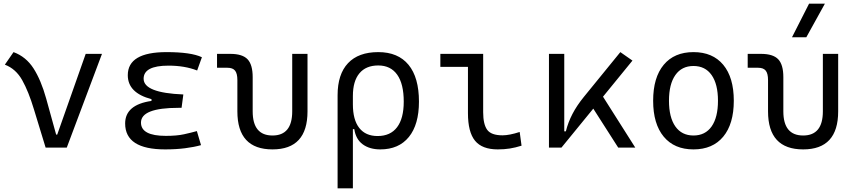

<svg xmlns="http://www.w3.org/2000/svg" viewBox="-20 -815 4728 1060"><path d="M231.9 0 167.5 -210.9Q137.7 -310.1 102.5 -372.6Q67.4 -435.1 6.8 -458L54.7 -527.3Q123.5 -502 165 -437.5Q206.5 -373 234.9 -271L290 -71.8H295.9L453.1 -517.6H543L348.6 0Z M891.6 9.8Q670.9 9.8 670.9 -133.3Q670.9 -236.8 816.4 -257.8V-267.6Q685.5 -301.8 685.5 -399.9Q685.5 -527.3 899.4 -527.3Q1035.2 -527.3 1094.7 -499L1068.4 -425.8Q1000 -452.6 910.2 -452.6Q772.9 -452.6 772.9 -380.4Q772.9 -302.2 992.2 -293.5L982.4 -219.7H965.8Q758.3 -219.7 758.3 -138.2Q758.3 -64.9 895.5 -64.9Q956.1 -64.9 995.8 -73.7Q1035.6 -82.5 1066.9 -91.3L1089.8 -13.7Q1051.3 -2.9 1001.5 3.4Q951.7 9.8 891.6 9.8Z M1484.4 9.8Q1290.5 9.8 1290.5 -200.2V-372.6Q1290.5 -409.2 1277.8 -425Q1265.1 -440.9 1235.8 -440.9H1178.2V-517.6H1251.5Q1318.4 -517.6 1346.7 -487.8Q1375 -458 1375 -389.2V-200.2Q1375 -66.9 1484.4 -66.9Q1593.3 -66.9 1593.3 -200.2V-517.6H1677.7V-200.2Q1677.7 9.8 1484.4 9.8Z M2079.6 9.8Q2020.5 9.8 1982.4 -18.3Q1944.3 -46.4 1936 -102.1H1928.2V224.6H1843.8V-289.1Q1843.8 -405.3 1901.4 -466.3Q1959 -527.3 2068.4 -527.3Q2177.7 -527.3 2235.4 -457.3Q2293 -387.2 2293 -253.9Q2293 -127.4 2237.3 -58.8Q2181.6 9.8 2079.6 9.8ZM1928.2 -238.8Q1928.2 -153.3 1963.4 -108.6Q1998.5 -64 2064.5 -64Q2135.3 -64 2172.1 -112.5Q2209 -161.1 2209 -253.9Q2209 -351.6 2172.9 -402.6Q2136.7 -453.6 2068.4 -453.6Q2000.5 -453.6 1964.4 -410.4Q1928.2 -367.2 1928.2 -284.7Z M2728 9.8Q2641.6 9.8 2602.5 -38.1Q2563.5 -85.9 2563.5 -190.4V-445.8H2411.1V-517.6H2647.5V-195.3Q2647.5 -128.9 2669.7 -98.4Q2691.9 -67.9 2754.4 -67.9Q2792 -67.9 2849.1 -86.4L2859.4 -10.7Q2825.7 0 2794.7 4.9Q2763.7 9.8 2728 9.8Z M3010.7 0V-517.6H3095.2V-89.8H3104Q3116.2 -139.2 3140.4 -185.8Q3164.6 -232.4 3203.6 -280.3L3404.8 -527.3L3471.7 -480.5L3309.1 -281.2L3487.3 0H3393.1L3255.4 -215.3L3079.6 0Z M3808.6 9.8Q3702.6 9.8 3644.3 -60.5Q3585.9 -130.9 3585.9 -258.8Q3585.9 -387.2 3644.3 -457.3Q3702.6 -527.3 3808.6 -527.3Q3914.6 -527.3 3972.9 -457.3Q4031.2 -387.2 4031.2 -258.8Q4031.2 -130.9 3972.9 -60.5Q3914.6 9.8 3808.6 9.8ZM3808.6 -66.9Q3873.5 -66.9 3908.7 -116.9Q3943.8 -167 3943.8 -258.8Q3943.8 -350.6 3908.7 -400.6Q3873.5 -450.7 3808.6 -450.7Q3743.7 -450.7 3708.5 -400.6Q3673.3 -350.6 3673.3 -258.8Q3673.3 -167 3708.5 -116.9Q3743.7 -66.9 3808.6 -66.9Z M4414.1 9.8Q4220.2 9.8 4220.2 -200.2V-372.6Q4220.2 -409.2 4207.5 -425Q4194.8 -440.9 4165.5 -440.9H4107.9V-517.6H4181.2Q4248 -517.6 4276.4 -487.8Q4304.7 -458 4304.7 -389.2V-200.2Q4304.7 -66.9 4414.1 -66.9Q4522.9 -66.9 4522.9 -200.2V-517.6H4607.4V-200.2Q4607.4 9.8 4414.1 9.8ZM4352.5 -609.4 4446.8 -794.9H4534.2L4431.6 -609.4Z"/></svg>

Font: Cascadia Code NF SemiLight
Style: Regular
Weight: 350
Monospace: yes
Designer: Aaron Bell
Foundry: Saja Typeworks
Version: Version 2404.023; ttfautohint (v1.8.4)